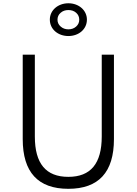

<svg xmlns="http://www.w3.org/2000/svg" viewBox="-20 -1168 856 1204"><path d="M409 -942C473.5 -942 525 -984.5 525 -1045C525 -1104 473.5 -1147.5 409 -1147.5C344 -1147.5 292.5 -1104 292.5 -1045C292.5 -984.5 344 -942 409 -942ZM409 -984C389.5 -984 373.5 -990 360.5 -1001.5C347 -1013 340.5 -1027.5 340.5 -1044.5C340.5 -1062 347 -1076.5 360.5 -1088C373.5 -1099.5 389.5 -1105 409 -1105C428.5 -1105 444.5 -1099.5 457.5 -1088C470.5 -1076.5 477 -1062 477 -1044.5C477 -1027.5 470.5 -1013 457.5 -1001.5C444.5 -990 428.5 -984 409 -984ZM408.5 16C598.5 16 694.5 -88 694.5 -295.5V-825H618V-312C618 -142 548.5 -59 408.5 -59C268 -59 198.5 -142 198.5 -312V-825H122.5V-295.5C122.5 -88 218.5 16 408.5 16Z"/></svg>

Font: Spartan
Style: Regular
Weight: 400
Designer: Matt Bailey, Mirko Velimirovic
Foundry: Matt Bailey
Version: Version 1.003